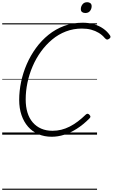

<svg xmlns="http://www.w3.org/2000/svg" viewBox="-20 -1221 1022 1741"><path d="M449 19Q382 19 327.5 -4.5Q273 -28 234.5 -72Q196 -116 175 -177.5Q154 -239 154 -315Q154 -396 171.5 -479Q189 -562 223 -640Q257 -718 306.5 -786Q356 -854 420 -905.5Q484 -957 561.5 -986Q639 -1015 730 -1015Q784 -1015 831 -1001.5Q878 -988 915.5 -962Q953 -936 978 -899Q984 -889 981 -881.5Q978 -874 966 -867Q956 -861 949 -862.5Q942 -864 931 -875Q907 -904 875.5 -923Q844 -942 806.5 -952Q769 -962 723 -962Q646 -962 578 -936Q510 -910 453.5 -863Q397 -816 352 -754Q307 -692 276 -620Q245 -548 229 -471.5Q213 -395 213 -319Q213 -253 229 -200.5Q245 -148 277 -111Q309 -74 354 -54.5Q399 -35 456 -35Q497 -35 535.5 -44.5Q574 -54 611.5 -73Q649 -92 685.5 -119.5Q722 -147 758 -182Q767 -190 775 -189.5Q783 -189 791 -180Q800 -170 800 -163Q800 -156 790 -146Q734 -90 676.5 -53.5Q619 -17 562 1Q505 19 449 19ZM754 -1103Q736 -1103 724.5 -1111.5Q713 -1120 713 -1139Q713 -1162 728 -1181.5Q743 -1201 771 -1201Q788 -1201 799.5 -1192Q811 -1183 811 -1165Q811 -1141 796.5 -1122Q782 -1103 754 -1103ZM0 490H860V500H0ZM0 -20H860V0H0ZM0 -505H860V-500H0ZM0 -1010H860V-1000H0Z"/></svg>

Font: Playwrite RO Guides
Style: Regular
Weight: 400
Designer: Veronika Burian, José Scaglione
Foundry: TypeTogether
Version: Version 1.003